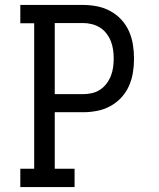

<svg xmlns="http://www.w3.org/2000/svg" viewBox="-20 -755 640 775"><path d="M62 0V-74H118V-661H62V-735H316Q344 -735 372 -729.5Q400 -724 425 -710.5Q450 -697 469.5 -676Q489 -655 500.5 -629Q512 -603 516.5 -575Q521 -547 521 -518Q521 -490 516.5 -462Q512 -434 500.5 -408Q489 -382 469.5 -361Q450 -340 425 -326.5Q400 -313 372 -307.5Q344 -302 316 -302H201V-74H281V0ZM316 -375Q333 -375 351 -379Q369 -383 384 -393Q399 -403 410 -417.5Q421 -432 427.5 -448.5Q434 -465 436.5 -483Q439 -501 439 -518Q439 -536 436.5 -554Q434 -572 427.5 -588.5Q421 -605 410 -619.5Q399 -634 384 -643.5Q369 -653 351 -657.5Q333 -662 316 -662H201V-375Z"/></svg>

Font: Iosevka Plex Etoile
Style: Regular
Weight: 400
Designer: Belleve Invis
Foundry: Belleve Invis
Version: Version 25.1.1; ttfautohint (v1.8.4)